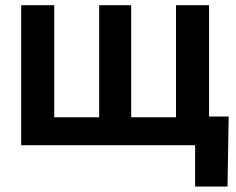

<svg xmlns="http://www.w3.org/2000/svg" viewBox="-20 -549 893 726"><path d="M60.1 -529.3H185.1V-105.5H355V-529.3H476.1V-105.5H645.5V-529.3H770.5V0H60.1ZM717.8 156.2V0H677.7V-108.4H844.7L840.3 156.2Z"/></svg>

Font: Inter 24pt SemiBold
Style: Regular
Weight: 600
Designer: Rasmus Andersson
Foundry: rsms
Version: Version 4.001;git-66647c0bb